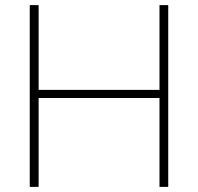

<svg xmlns="http://www.w3.org/2000/svg" viewBox="-20 -730 773 750"><path d="M637.2 -710V0H603V-347.2H130.9V0H96.2V-710H130.9V-378.9H603V-710Z"/></svg>

Font: Rawline ExtraLight
Style: Regular
Weight: 275
Designer: Matt McInerney, Pablo Impallari, Rodrigo Fuenzalida
Foundry: Matt McInerney, Pablo Impallari, Rodrigo Fuenzalida
Version: Version 4.020;PS 004.020;hotconv 1.0.88;makeotf.lib2.5.64775